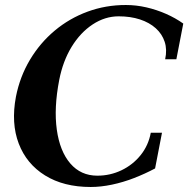

<svg xmlns="http://www.w3.org/2000/svg" viewBox="-20 -737 759 774"><path d="M345.6 16.8Q236.8 16.8 161.8 -29.7Q86.8 -76.2 55.5 -158.3Q24.2 -240.4 44.2 -347Q60.2 -428.2 100.8 -496.1Q141.4 -564 200.5 -613.5Q259.6 -663 332.9 -690Q406.2 -717 487.6 -716.8Q528.8 -716.8 569.8 -707.4Q610.8 -698 649.1 -681.2Q687.4 -664.4 718.8 -642L691 -498.2H645.8Q654.2 -537 643.8 -568.6Q633.4 -600.2 607.8 -623.2Q582.2 -646.2 544.1 -658.7Q506 -671.2 458.4 -671.2Q403.2 -671.2 353.7 -638.6Q304.2 -606 269 -548.7Q233.8 -491.4 218.8 -415Q196.8 -301.6 209 -214.3Q221.2 -127 263.5 -77.9Q305.8 -28.8 372.4 -28.8Q424.2 -28.8 469.9 -50.7Q515.6 -72.6 547 -111.7Q578.4 -150.8 587.8 -201.8H633L605.2 -58Q565.2 -36.6 520.6 -19.3Q476 -2 431.2 7.4Q386.4 16.8 345.6 16.8Z"/></svg>

Font: Wittgenstein
Style: Italic
Weight: 400
Italic angle: -11°
Designer: Jörg Drees
Foundry: Jörg Drees
Version: Version 1.500